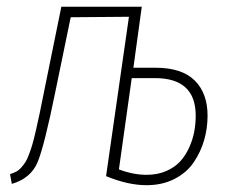

<svg xmlns="http://www.w3.org/2000/svg" viewBox="-20 -540 678 570"><path d="M441.9 -338.9Q520 -338.9 558.1 -301Q596.2 -263.2 596.2 -196.8Q596.2 -158.7 585.9 -123.5Q575.7 -88.4 554.9 -57.9Q534.2 -27.3 498 -8.8Q461.9 9.8 415 9.8Q359.9 9.8 294.9 -17.1L362.8 -490.2L189.9 -488.8L145 -271Q111.3 -104.5 91.1 -57.4Q70.8 -10.3 15.1 5.9L9.8 -22.9Q20 -26.4 27.8 -30.3Q35.6 -34.2 42.7 -42.2Q49.8 -50.3 54.9 -57.9Q60.1 -65.4 66.2 -81.8Q72.3 -98.1 76.4 -112.3Q80.6 -126.5 86.9 -154.3Q93.3 -182.1 98.4 -206.5Q103.5 -231 111.8 -272.9L162.1 -520H400.9L376 -338.9ZM415 -21Q447.3 -21 472.9 -32Q498.5 -43 514.6 -60.5Q530.8 -78.1 541.5 -101.8Q552.2 -125.5 556.6 -148.9Q561 -172.4 561 -196.8Q561 -308.1 439.9 -308.1H371.1L333 -37.1Q375.5 -21 415 -21Z"/></svg>

Font: Fira Sans Compressed UltraLight
Style: Italic
Weight: 200
Width: 3
Italic angle: -8°
Designer: Carrois Corporate & Edenspiekermann AG
Foundry: Carrois Corporate GbR & Edenspiekermann AG
Version: Version 4.203;PS 004.203;hotconv 1.0.88;makeotf.lib2.5.64775